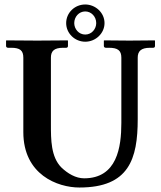

<svg xmlns="http://www.w3.org/2000/svg" viewBox="-20 -826 718 856"><path d="M521 -569V-278C521 -170 502 -31 355 -31C318 -31 282 -52 253 -80C207 -127 207 -204 207 -270V-569C207 -597 220 -613 261 -613H275C280 -613 283 -616 283 -621V-645L281 -646C281 -646 181 -645 146 -645C106 -645 9 -646 9 -646L7 -645V-621C7 -616 11 -613 16 -613H30C69 -613 84 -601 84 -569V-237C84 -47 237 10 334 10C555 10 594 -117 594 -295V-569C594 -597 608 -613 649 -613H663C668 -613 671 -616 671 -621V-645L669 -646C669 -646 593 -645 557 -645C518 -645 445 -646 445 -646L443 -645V-621C443 -616 447 -613 452 -613H466C505 -613 521 -601 521 -569ZM275 -723C275 -677 314 -640 360 -640C407 -640 446 -678 446 -723C446 -770 405 -806 360 -806C313 -806 275 -769 275 -723ZM360 -775C387 -775 409 -752 409 -723C409 -697 389 -672 360 -672C331 -672 311 -697 311 -723C311 -751 332 -775 360 -775Z"/></svg>

Font: Libertinus Serif Semibold
Style: Regular
Weight: 600
Designer: Philipp H. Poll, Khaled Hosny
Foundry: Caleb Maclennan
Version: Version 7.050;RELEASE